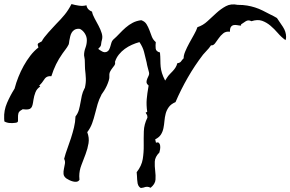

<svg xmlns="http://www.w3.org/2000/svg" viewBox="-160 -891 1422 941"><path d="M1242.2 -710Q1242.2 -701.2 1239.3 -694.3Q1218.8 -709 1201.7 -729Q1184.6 -749 1165.5 -765.1Q1146.5 -781.2 1124.5 -789.1Q1102.5 -796.9 1072.3 -787.1Q1057.6 -794.9 1044.9 -787.1Q1032.2 -779.3 1021.5 -771.5V-765.6Q1012.7 -765.6 1003.4 -767.6Q994.1 -769.5 985.8 -768.1Q977.5 -766.6 972.2 -759.8Q966.8 -752.9 966.8 -735.4Q947.3 -738.3 934.1 -727.5Q920.9 -716.8 911.6 -703.1Q902.3 -689.5 893.6 -678.2Q884.8 -667 874 -668.9Q874 -668 872.1 -666Q864.3 -654.3 854 -644Q843.8 -633.8 835 -623Q793.9 -569.3 760.3 -510.7Q726.6 -452.1 700.2 -390.6Q677.7 -380.9 667 -365.7Q656.2 -350.6 651.9 -333.5Q647.5 -316.4 646 -298.3Q644.5 -280.3 641.1 -263.2Q637.7 -246.1 628.9 -231.9Q620.1 -217.8 600.6 -208L604.5 -191.4Q614.3 -195.3 619.1 -190.4Q624 -185.5 625 -176.8Q626 -168 624.5 -158.7Q623 -149.4 621.1 -143.6Q599.6 -122.1 598.6 -99.1Q597.7 -76.2 600.6 -53.7Q603.5 -31.2 602.1 -10.3Q600.6 10.7 578.1 29.3Q569.3 24.4 561 24.4Q552.7 24.4 543 28.3Q535.2 30.3 531.2 30.3Q527.3 30.3 521.5 23.4Q516.6 17.6 514.6 8.3Q512.7 -1 512.2 -10.7Q511.7 -20.5 511.2 -30.3Q510.7 -40 509.8 -46.9Q534.2 -78.1 539.6 -111.3Q544.9 -144.5 544.4 -178.7Q543.9 -212.9 544.9 -247.1Q545.9 -281.2 562.5 -314.5Q562.5 -325.2 560.1 -328.1Q557.6 -331.1 553.7 -338.9L561.5 -342.8Q556.6 -377 559.1 -404.8Q561.5 -432.6 567.4 -465.8L568.4 -471.7L564.5 -475.6Q557.6 -482.4 558.1 -490.2Q558.6 -498 562 -505.9Q565.4 -513.7 568.8 -521Q572.3 -528.3 570.3 -536.1Q567.4 -547.9 564 -560.1Q560.5 -572.3 558.6 -585Q551.8 -613.3 545.9 -636.7Q540 -660.2 523.4 -684.6Q504.9 -679.7 486.3 -671.4Q467.8 -663.1 451.7 -651.4Q435.5 -639.6 422.9 -624Q410.2 -608.4 404.3 -589.8L403.3 -586.9Q404.3 -585.9 404.3 -584Q405.3 -577.1 400.9 -570.8Q396.5 -564.5 390.6 -557.1Q384.8 -549.8 379.9 -540.5Q375 -531.2 376 -518.6Q377 -508.8 373 -496.1Q369.1 -483.4 363.3 -470.7Q357.4 -458 350.1 -446.3Q342.8 -434.6 336.9 -426.8V-425.8Q325.2 -404.3 318.4 -380.9Q311.5 -357.4 305.7 -333.5Q299.8 -309.6 291.5 -286.6Q283.2 -263.7 267.6 -243.2Q278.3 -215.8 273.9 -189Q269.5 -162.1 259.3 -135.3Q249 -108.4 238.8 -81.5Q228.5 -54.7 228.5 -27.3Q228.5 -22.5 229 -18.6Q229.5 -14.6 229.5 -9.8Q224.6 -2 216.3 -0.5Q208 1 198.2 -1.5Q188.5 -3.9 179.7 -8.3Q170.9 -12.7 165 -16.6Q152.3 -26.4 151.4 -38.6Q150.4 -50.8 153.3 -63.5Q156.2 -76.2 158.2 -88.9Q160.2 -101.6 154.3 -112.3Q161.1 -138.7 170.4 -163.6Q179.7 -188.5 188 -214.4Q196.3 -240.2 202.6 -266.1Q209 -292 210 -320.3Q221.7 -335 226.6 -352.5Q231.4 -370.1 234.4 -387.7Q237.3 -405.3 241.2 -422.9Q245.1 -440.4 253.9 -457Q254.9 -458 254.9 -458.5Q254.9 -459 255.9 -460Q261.7 -485.4 260.7 -506.3Q259.8 -527.3 256.8 -552.7Q256.8 -557.6 256.3 -565.4Q255.9 -573.2 255.9 -582Q255.9 -590.8 255.4 -598.1Q254.9 -605.5 253.9 -608.4Q253.9 -611.3 252.9 -614.3Q252 -617.2 252 -620.1Q252 -638.7 258.8 -656.7Q265.6 -674.8 265.6 -694.3Q265.6 -710.9 256.3 -726.1Q247.1 -741.2 232.4 -749Q230.5 -750 226.6 -750Q212.9 -750 204.6 -744.6Q196.3 -739.3 191.4 -731Q186.5 -722.7 184.1 -712.4Q181.6 -702.1 179.7 -691.4Q179.7 -687.5 178.2 -679.7Q176.8 -671.9 174.8 -669.9Q169.9 -660.2 161.6 -649.4Q153.3 -638.7 146.5 -628.9Q127.9 -602.5 114.7 -575.7Q101.6 -548.8 91.8 -517.6Q80.1 -518.6 72.8 -515.6Q65.4 -512.7 60.5 -506.8Q55.7 -501 50.8 -493.2Q45.9 -485.4 39.1 -478.5L32.2 -471.7L37.1 -466.8Q20.5 -456.1 13.7 -438.5Q6.8 -420.9 3.9 -401.4Q2 -386.7 -0.5 -377Q-2.9 -367.2 -7.8 -361.8Q-12.7 -356.4 -22 -355Q-31.2 -353.5 -46.9 -355.5H-49.8L-51.8 -353.5Q-67.4 -345.7 -69.8 -335.4Q-72.3 -325.2 -71.8 -315.4Q-71.3 -305.7 -71.8 -297.9Q-72.3 -290 -85 -289.1Q-97.7 -287.1 -112.3 -288.1Q-127 -289.1 -138.7 -295.9Q-138.7 -304.7 -139.6 -309.6Q-141.6 -349.6 -125.5 -386.7Q-109.4 -423.8 -88.9 -456.1V-457H-87.9V-459Q-81.1 -485.4 -69.8 -513.7Q-58.6 -542 -43.9 -568.4Q-29.3 -594.7 -11.2 -618.2Q6.8 -641.6 28.3 -658.2Q25.4 -666 24.9 -670.4Q24.4 -674.8 26.4 -677.2Q28.3 -679.7 32.7 -681.6Q37.1 -683.6 44.9 -688.5Q48.8 -697.3 57.6 -708.5Q66.4 -719.7 77.1 -731.9Q87.9 -744.1 98.1 -754.9Q108.4 -765.6 115.2 -773.4Q138.7 -796.9 156.7 -818.8Q174.8 -840.8 190.4 -871.1Q207 -866.2 227.1 -863.3Q247.1 -860.4 263.7 -865.2Q265.6 -853.5 272.9 -845.7Q280.3 -837.9 291 -834Q293.9 -818.4 303.7 -800.8Q313.5 -783.2 323.2 -764.6Q333 -746.1 338.4 -728.5Q343.8 -710.9 339.8 -696.3Q336.9 -686.5 336.4 -680.7Q335.9 -674.8 335 -670.4Q334 -666 331.1 -662.1Q328.1 -658.2 321.3 -651.4Q330.1 -644.5 340.8 -638.7Q351.6 -632.8 362.3 -636.7Q371.1 -640.6 375 -648.4Q378.9 -656.2 381.3 -665Q383.8 -673.8 386.2 -682.1Q388.7 -690.4 394.5 -696.3Q411.1 -710.9 425.8 -726.6Q440.4 -742.2 456.1 -755.9Q471.7 -769.5 490.2 -779.3Q508.8 -789.1 532.2 -792Q549.8 -786.1 558.1 -772.5Q566.4 -758.8 572.3 -743.2Q578.1 -727.5 584 -711.9Q589.8 -696.3 603.5 -684.6Q601.6 -668 603 -653.3Q604.5 -638.7 624 -633.8Q626 -612.3 626 -595.7Q626 -579.1 627.4 -564Q628.9 -548.8 633.8 -532.7Q638.7 -516.6 649.4 -496.1L658.2 -509.8Q664.1 -519.5 671.9 -527.3Q679.7 -535.2 687 -543Q694.3 -550.8 700.2 -560.1Q706.1 -569.3 709 -581.1Q722.7 -583 727.5 -590.3Q732.4 -597.7 740.2 -605.5Q739.3 -618.2 747.6 -638.2Q755.9 -658.2 767.6 -679.7Q779.3 -701.2 791 -721.7Q802.7 -742.2 807.6 -757.8Q835 -766.6 856.9 -787.1Q878.9 -807.6 900.9 -827.6Q922.9 -847.7 947.3 -860.8Q971.7 -874 1004.9 -867.2Q1031.2 -867.2 1051.3 -863.8Q1071.3 -860.4 1089.8 -854.5Q1108.4 -848.6 1127 -839.4Q1145.5 -830.1 1168 -818.4Q1168.9 -818.4 1173.8 -815.9Q1178.7 -813.5 1183.6 -810.5Q1188.5 -807.6 1192.9 -805.2Q1197.3 -802.7 1197.3 -802.7Q1210.9 -783.2 1226.6 -759.3Q1242.2 -735.4 1242.2 -710Z"/></svg>

Font: Homemade Apple
Style: Regular
Weight: 400
Designer: Font Diner, Inc
Foundry: Font Diner, Inc
Version: Version 1.000